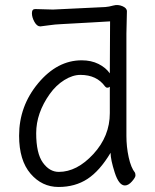

<svg xmlns="http://www.w3.org/2000/svg" viewBox="-20 -726 615 764"><path d="M477 12Q453 12 436.5 -39.5Q420 -91 420 -118Q377 -46 328 -14Q279 18 213 18Q147 18 101.5 -35Q56 -88 56 -186Q56 -304 132 -395Q208 -486 305 -486Q343 -486 372 -471.5Q401 -457 417 -434L418 -641L350 -637L224 -630Q199 -629 175.5 -625.5Q152 -622 141 -621H140Q127 -621 117 -639Q107 -657 107 -673.5Q107 -690 120 -690L191 -688L399 -698Q413 -699 431 -704Q449 -709 467 -701.5Q485 -694 485 -681L483 -592V-185Q483 -142 492 -100.5Q501 -59 517 -39Q519 -35 519 -27.5Q519 -20 505 -4Q491 12 477 12ZM214 -42Q286 -42 351.5 -113Q417 -184 417 -276V-381Q413 -377 407.5 -377Q402 -377 398 -382Q365 -428 300 -428Q269 -428 236 -407.5Q203 -387 178 -352Q124 -276 124 -196Q124 -116 150.5 -79Q177 -42 214 -42Z"/></svg>

Font: LXGW Bright TC
Style: Regular
Weight: 400
Designer: Christian Thalmann (Catharsis Fonts)
Foundry: LXGW / Christian Thalmann (Catharsis Fonts) / Fontworks Inc.
Version: Version 5.501